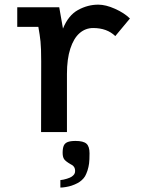

<svg xmlns="http://www.w3.org/2000/svg" viewBox="-20 -582 640 846"><path d="M161.5 -311Q161.5 -371 158.5 -399.2Q155.5 -427.5 149 -463.5H56V-550H241L257.5 -456Q281 -514.5 323.8 -538Q366.5 -561.5 413 -561.5Q446 -561.5 486.8 -543.2Q527.5 -525 552.5 -500.5L488 -423Q451.5 -458.5 390.5 -458.5Q356.5 -458.5 330.5 -435.8Q304.5 -413 289.8 -367.5Q275 -322 275 -256V0H161ZM296.5 196Q303.5 191 307.2 185.5Q311 180 311 171Q311 161.5 307.2 155Q303.5 148.5 295.5 143.5Q313.5 154.5 291 141.5Q268.5 128.5 262.2 118.8Q256 109 256 91.5Q256 71.5 260.8 60.2Q265.5 49 277.8 44Q290 39 313 39Q347 39 360.8 51Q374.5 63 374.5 93.5Q374.5 123 372.5 138.2Q370.5 153.5 365.5 169.5Q360 185.5 354.8 194.5Q349.5 203.5 340 212Q325 226 295.5 236Q285 239.5 270.5 242Q256 244.5 246 244.5V211.5Q259 210.5 274.8 205.5Q290.5 200.5 296.5 196Z"/></svg>

Font: JuliaMono SemiBold
Style: Regular
Weight: 600
Monospace: yes
Designer: cormullion
Foundry: corm
Version: Version 0.055; ttfautohint (v1.8.4)